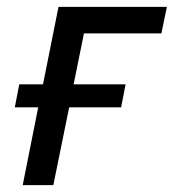

<svg xmlns="http://www.w3.org/2000/svg" viewBox="-20 -538 505 558"><path d="M91 -226H23L36 -293H105L150 -518H465L449 -441H224L194 -293H345L332 -226H181L135 0H46Z"/></svg>

Font: IBM Plex Sans Text
Style: Italic
Weight: 450
Italic angle: -11°
Designer: Mike Abbink, Paul van der Laan, Pieter van Rosmalen
Foundry: Bold Monday
Version: Version 3.005